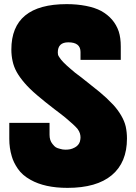

<svg xmlns="http://www.w3.org/2000/svg" viewBox="-20 -900 660 930"><path d="M370 -610V-648Q370 -695 311 -695Q260 -695 260 -646Q260 -641 261 -635.5Q262 -630 268 -622Q274 -612 287 -598.5Q300 -585 320 -568Q330 -559 343.5 -548Q357 -537 374 -525Q429 -482 463 -454Q497 -426 528 -393Q551 -368 567 -340.5Q583 -313 589 -287Q595 -259 595 -229Q595 -113 521.5 -51.5Q448 10 307 10Q197 10 128 -29Q88 -51 66.5 -82.5Q45 -114 37 -143Q25 -183 25 -227V-305H220V-247Q220 -220 234 -203Q243 -191 250.5 -186.5Q258 -182 271 -179Q277 -177 283.5 -176Q290 -175 297 -175Q309 -175 319.5 -177Q330 -179 343 -186Q361 -196 367 -214Q370 -226 370 -234Q370 -244 367 -254Q364 -264 356 -275Q349 -284 331.5 -300Q314 -316 297 -330Q286 -339 273 -349Q260 -359 244 -371Q197 -407 159.5 -439Q122 -471 99 -498Q75 -526 61 -551Q47 -576 41 -604Q35 -631 35 -660Q35 -880 303 -880Q353 -880 396.5 -871.5Q440 -863 470 -847Q533 -812 555 -748Q565 -717 565 -675V-610Z"/></svg>

Font: Boldonse
Style: Regular
Weight: 400
Designer: Universitype Foundry
Foundry: Universitype Foundry
Version: Version 1.000; ttfautohint (v1.8.4.7-5d5b)